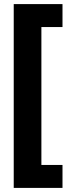

<svg xmlns="http://www.w3.org/2000/svg" viewBox="-20 -751 345 937"><path d="M285 166H47V-731H285V-619H182V54H285Z"/></svg>

Font: Noto Sans Thai ExtCond ExtBd
Style: Regular
Weight: 800
Width: 2
Designer: Monotype Design Team
Foundry: Monotype Imaging Inc.
Version: Version 2.002; ttfautohint (v1.8.4.7-5d5b)